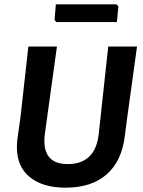

<svg xmlns="http://www.w3.org/2000/svg" viewBox="-20 -858 662 887"><path d="M518 -838 527 -829 520 -756H240L232 -766L238 -838ZM613 -643 568 -317 557 -233Q544 -116 474 -53.5Q404 9 283 9Q178 9 118 -39.5Q58 -88 58 -178Q58 -204 62 -227L75 -320L111 -643H243L188 -245Q185 -224 185 -207Q185 -100 293 -100Q420 -100 436 -238L480 -643Z"/></svg>

Font: Alegreya Sans SC
Style: Bold Italic
Weight: 700
Italic angle: -7°
Designer: Juan Pablo del Peral
Foundry: Huerta Tipografica
Version: Version 2.007